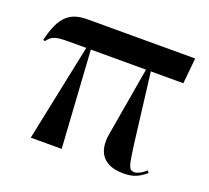

<svg xmlns="http://www.w3.org/2000/svg" viewBox="-99 -658 857 788"><g transform="rotate(20 329.5 -264.0)"><path d="M104 0H239L212 -424H453L402 -127C385 -35 430 8 510 8C551 8 575 -1 608 -29L601 -38C582 -20 563 -12 552 -12C525 -12 524 -31 511 -123L474 -424H616L627 -536H157C77 -536 40 -500 15 -395L23 -392C43 -420 60 -424 119 -424H192Z"/></g></svg>

Font: Noto Serif Display SemiBold
Style: Regular
Weight: 600
Designer: Monotype Design Team
Foundry: Monotype Imaging Inc.
Version: Version 2.009